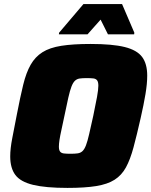

<svg xmlns="http://www.w3.org/2000/svg" viewBox="-20 -911 740 939"><path d="M310 8Q203 8 141.5 -7Q80 -22 55 -55.5Q30 -89 30 -146Q30 -184 40 -235.5Q50 -287 63 -354Q79 -437 93.5 -496.5Q108 -556 130 -594.5Q152 -633 187.5 -655.5Q223 -678 280 -687Q337 -696 423 -696Q530 -696 590 -681Q650 -666 675 -632.5Q700 -599 700 -541Q700 -502 691.5 -451Q683 -400 668 -334Q649 -250 633 -190.5Q617 -131 596 -92.5Q575 -54 540.5 -32Q506 -10 450.5 -1Q395 8 310 8ZM325 -159Q346 -159 360 -161Q374 -163 383.5 -172Q393 -181 400.5 -200.5Q408 -220 416 -255Q424 -290 436 -344Q448 -401 454.5 -437Q461 -473 461 -492Q461 -510 455 -518Q449 -526 436.5 -527.5Q424 -529 404 -529Q383 -529 369.5 -527Q356 -525 346.5 -516Q337 -507 329.5 -487.5Q322 -468 314 -433Q306 -398 295 -344Q287 -305 280.5 -276Q274 -247 271 -227Q268 -207 268 -194Q268 -177 274 -169.5Q280 -162 292.5 -160.5Q305 -159 325 -159ZM268 -743 269 -751 388 -891H577L637 -751L636 -743H508L472 -815L408 -743Z"/></svg>

Font: Saira Thin Black
Style: Italic
Weight: 900
Italic angle: -12°
Version: Version 1.101